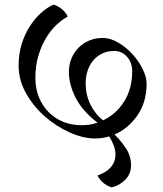

<svg xmlns="http://www.w3.org/2000/svg" viewBox="-20 -749 700 825"><path d="M476 -85Q476 -105 468.5 -124.5Q461 -144 449 -163Q420 -154 388 -154Q338 -154 280.5 -179.5Q223 -205 174 -247.5Q125 -290 92.5 -347Q60 -404 60 -467Q60 -518 73.5 -561Q87 -604 109 -637.5Q131 -671 157.5 -694.5Q184 -718 210 -729Q228 -724 244.5 -711Q261 -698 271 -678Q247 -665 222.5 -642Q198 -619 178 -586Q158 -553 145 -510Q132 -467 132 -415Q132 -368 147.5 -330.5Q163 -293 189.5 -266.5Q216 -240 252 -225.5Q288 -211 330 -211Q348 -211 365 -213.5Q382 -216 399 -222Q334 -272 305 -329Q276 -386 276 -439Q276 -472 287.5 -499Q299 -526 319 -545.5Q339 -565 365 -575.5Q391 -586 421 -586Q454 -586 488 -566Q522 -546 549 -516.5Q576 -487 593 -452.5Q610 -418 610 -389Q610 -311 571 -254Q532 -197 472 -171Q499 -145 521 -112Q543 -79 543 -39Q543 -1 517.5 24Q492 49 460 56Q442 51 425.5 38Q409 25 399 5Q413 0 426.5 -7Q440 -14 451 -25Q462 -36 469 -50.5Q476 -65 476 -85ZM348 -391Q348 -342 368.5 -300Q389 -258 423 -232Q479 -258 513.5 -313Q548 -368 548 -442Q548 -481 525.5 -505.5Q503 -530 471 -530Q441 -530 418 -518.5Q395 -507 379.5 -488Q364 -469 356 -444Q348 -419 348 -391Z"/></svg>

Font: Gotu
Style: Regular
Weight: 400
Designer: Sarang Kulkarni & Kailash Malviya
Foundry: Ek Type
Version: Version 2.320;hotconv 1.0.109;makeotfexe 2.5.65596; ttfautoh